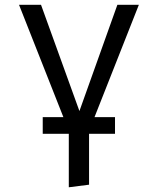

<svg xmlns="http://www.w3.org/2000/svg" viewBox="-20 -560 655 797"><path d="M265.6 217.4V-4.6H157.4V-73.8H243.1L59 -540H150.3L309.7 -99L467.2 -540H556.4L372.3 -73.8H457.4V-4.6H349.7V206.7Z"/></svg>

Font: FiraCode Nerd Font
Style: Regular
Weight: 400
Designer: Carrois Corporate, Edenspiekermann AG, Nikita Prokopov
Foundry: Carrois Corporate, Edenspiekermann AG, Nikita Prokopov
Version: Version 6.002;Nerd Fonts 3.4.0